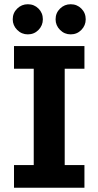

<svg xmlns="http://www.w3.org/2000/svg" viewBox="-20 -885 464 905"><path d="M46 0V-107H139V-561H46V-668H378V-561H285V-107H378V0ZM313 -723Q284 -723 263 -744Q242 -765 242 -794Q242 -824 263 -844.5Q284 -865 313 -865Q343 -865 363.5 -844.5Q384 -824 384 -794Q384 -765 363.5 -744Q343 -723 313 -723ZM111 -723Q82 -723 61 -744Q40 -765 40 -794Q40 -824 61 -844.5Q82 -865 111 -865Q141 -865 161.5 -844.5Q182 -824 182 -794Q182 -765 161.5 -744Q141 -723 111 -723Z"/></svg>

Font: Atkinson Hyperlegible Next
Style: Bold
Weight: 700
Designer: Elliott Scott, Megan Eiswerth, Linus Boman, Theodore Petrosky, Letters from Sweden
Foundry: Applied Design Works, Letters from Sweden
Version: Version 2.001